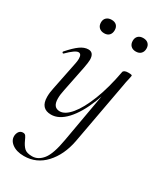

<svg xmlns="http://www.w3.org/2000/svg" viewBox="-217 -678 884 1041"><g transform="rotate(30 225.5 -158.0)"><path d="M18 205Q25 173 51 173Q62 173 67.5 180.5Q73 188 80 204Q92 231 107 245.5Q122 260 156 260Q194 260 222.5 224Q251 188 267 94L336 -297L351 -380Q352 -386 360 -390Q368 -394 381 -394Q396 -394 401 -392.5Q406 -391 406 -388L402 -367Q400 -360 396.5 -343Q393 -326 391 -312L321 70Q303 164 249 222.5Q195 281 117 281Q69 281 41 259Q13 237 18 205ZM66 -61Q66 -88 73 -119L109 -297Q112 -314 112 -324Q112 -355 93 -355Q73 -355 27 -309Q25 -307 23 -307Q20 -307 18 -310.5Q16 -314 19 -317Q54 -357 80.5 -376Q107 -395 132 -395Q167 -395 167 -349Q167 -334 160 -297L128 -138Q121 -107 121 -82Q121 -26 164 -26Q197 -26 232.5 -68.5Q268 -111 299.5 -191Q331 -271 351 -380L363 -378Q343 -262 307.5 -173.5Q272 -85 226.5 -36Q181 13 132 13Q66 13 66 -61ZM117 -556Q117 -575 129 -586Q141 -597 161 -597Q181 -597 192 -586Q203 -575 203 -556Q203 -536 192 -524.5Q181 -513 161 -513Q141 -513 129 -524.5Q117 -536 117 -556ZM316 -556Q316 -575 327.5 -586Q339 -597 359 -597Q379 -597 390.5 -586Q402 -575 402 -556Q402 -536 390.5 -524.5Q379 -513 359 -513Q339 -513 327.5 -524.5Q316 -536 316 -556Z"/></g></svg>

Font: Cormorant Infant
Style: Italic
Weight: 400
Italic angle: -10°
Designer: Christian Thalmann (Catharsis Fonts)
Foundry: Catharsis Fonts
Version: Version 4.000